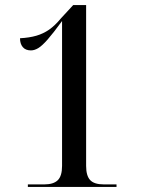

<svg xmlns="http://www.w3.org/2000/svg" viewBox="-20 -738 556 758"><path d="M90 0V-10H155Q191 -10 208 -26.5Q225 -43 225 -83V-655Q190 -607 168 -582Q146 -557 131 -548Q116 -539 102 -539Q81 -539 70 -552Q59 -565 59 -587Q96 -589 123.5 -597Q151 -605 174 -621Q197 -637 221 -666L269 -718H320V-83Q320 -44 336 -27Q352 -10 390 -10H440V0Z"/></svg>

Font: Noto Serif Display SemiCondensed
Style: Regular
Weight: 400
Width: 4
Designer: Monotype Design Team
Foundry: Monotype Imaging Inc.
Version: Version 2.009